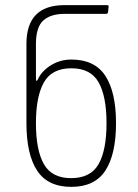

<svg xmlns="http://www.w3.org/2000/svg" viewBox="-20 -720 539 748"><path d="M231 -700H394Q400 -700 402 -698.5Q404 -697 403 -693L401 -673Q400 -669 398.5 -667.5Q397 -666 393 -666H232Q177 -666 148.5 -640Q120 -614 120 -549V-420Q120 -407 121.5 -405Q123 -403 127 -410Q142 -443 178 -465.5Q214 -488 258 -488Q349 -488 390.5 -424.5Q432 -361 432 -240Q432 -119 390.5 -55.5Q349 8 258 8Q166 8 124.5 -55.5Q83 -119 83 -240V-549Q83 -700 231 -700ZM257 -26Q333 -26 364 -80.5Q395 -135 395 -240Q395 -345 364 -399.5Q333 -454 258 -454Q182 -454 151 -399Q120 -344 120 -240Q120 -135 151 -80.5Q182 -26 257 -26Z"/></svg>

Font: Barlow GEO Extra Light
Style: Regular
Weight: 200
Designer: Jeremy Tribby
Foundry: Tribby Type
Version: Version 1.408